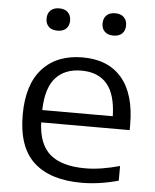

<svg xmlns="http://www.w3.org/2000/svg" viewBox="-54 -807 694 861"><g transform="rotate(5 293.0 -376.0)"><path d="M345 9.5Q204 9.5 130 -58.2Q56 -126 56 -271Q56 -408 121.2 -479.5Q186.5 -551 302.5 -551Q417 -551 478.5 -478.8Q540 -406.5 540 -268.5V-244.5H141.5Q145.5 -145 198.2 -100.8Q251 -56.5 356 -56.5Q392 -56.5 431 -62.8Q470 -69 511 -80.5V-14.5Q425 9.5 345 9.5ZM301.5 -491.5Q226.5 -491.5 185.2 -445.2Q144 -399 141.5 -300H459Q456.5 -398.5 416.8 -445Q377 -491.5 301.5 -491.5ZM430 -660.5Q404.5 -660.5 390.8 -674Q377 -687.5 377 -710.5Q377 -733.5 390.8 -747.2Q404.5 -761 430 -761Q455.5 -761 469.2 -747.2Q483 -733.5 483 -710.5Q483 -687.5 469.2 -674Q455.5 -660.5 430 -660.5ZM178 -660.5Q152.5 -660.5 138.8 -674Q125 -687.5 125 -710.5Q125 -733.5 138.8 -747.2Q152.5 -761 178 -761Q203.5 -761 217.2 -747.2Q231 -733.5 231 -710.5Q231 -687.5 217.2 -674Q203.5 -660.5 178 -660.5Z"/></g></svg>

Font: Encode Sans Expanded Expanded
Style: Regular
Weight: 400
Width: 7
Designer: Multiple Designers
Foundry: Impallari Type
Version: Version 3.000; ttfautohint (v1.8.3) -l 8 -r 50 -G 200 -x 14 